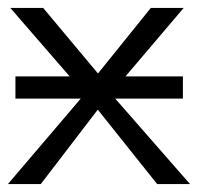

<svg xmlns="http://www.w3.org/2000/svg" viewBox="-20 -465 501 485"><path d="M0 0 184 -216H19V-272H156L6 -445H89L227 -280H228L361 -445H444L297 -272H442V-216H271L460 0H377L227 -188L83 0Z"/></svg>

Font: CMU Sans Serif
Style: Medium
Weight: 500
Version: Version 0.7.0